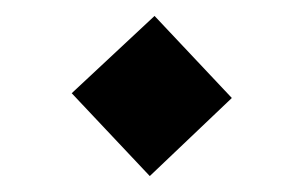

<svg xmlns="http://www.w3.org/2000/svg" viewBox="-20 -190 379 241"><path d="M174 -170 271 -67 168 31 70 -73Z"/></svg>

Font: GFS Complutum
Style: Regular
Weight: 400
Designer: George D. Matthiopoulos
Foundry: George D. Matthiopoulos
Version: Version 1.000